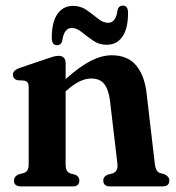

<svg xmlns="http://www.w3.org/2000/svg" viewBox="-20 -666 629 686"><path d="M214.5 -439.5V-383.5Q265 -428.5 304.2 -448.5Q343.5 -468.5 379.5 -468.5Q435.5 -468.5 465.8 -433Q496 -397.5 503.5 -334.5L533 -82Q536 -53 551 -48L568.5 -43Q585 -35 585 -21Q585 0 560 0H373Q349 0 349 -21.5Q349 -34.5 363.5 -41.5L382.5 -46.5Q391.5 -50 396.2 -57.5Q401 -65 399.5 -81L373 -306Q368 -346 352.5 -365.8Q337 -385.5 306 -385.5Q266 -385.5 219 -343.5L214.5 -339.5V-81Q214.5 -64.5 218.5 -57.2Q222.5 -50 231 -46.5L249.5 -41.5Q263.5 -34.5 263.5 -21.5Q263.5 0 240 0H55Q30 0 30 -21Q30 -35.5 46.5 -43L65.5 -48Q74 -51 78.2 -58Q82.5 -65 82.5 -81V-352.5Q82.5 -365.5 78.8 -370.8Q75 -376 67 -378L41.5 -379.5Q26 -385 26 -399Q26 -414 48 -422.5L145.5 -455.5Q161 -461 170.8 -463.8Q180.5 -466.5 189.5 -466.5Q214.5 -466.5 214.5 -439.5ZM361.5 -506Q334 -506 312.5 -521Q291 -536 272.5 -551Q254 -566 236.5 -566Q208.5 -566 202.5 -520.5Q198.5 -504.5 183.5 -504.5Q165 -504.5 165 -531Q165 -587 185.2 -616Q205.5 -645 241 -645Q268.5 -645 290 -629.8Q311.5 -614.5 330 -599.5Q348.5 -584.5 366.5 -584.5Q394.5 -584.5 400 -630.5Q404.5 -646 419 -646Q437.5 -646 437.5 -620Q437.5 -563.5 417.2 -534.8Q397 -506 361.5 -506Z"/></svg>

Font: Fraunces 72pt Soft SemiBold
Style: Regular
Weight: 600
Version: Version 1.000;[b76b70a41]